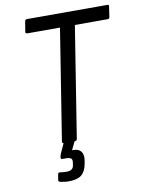

<svg xmlns="http://www.w3.org/2000/svg" viewBox="-93 -719 725 978"><g transform="rotate(-10 269.5 -229.5)"><path d="M191 0Q182 0 183 -10L274 -583H105Q101 -583 98 -585.5Q95 -588 96 -592L105 -646Q107 -655 116 -655H532Q536 -655 538 -653Q540 -651 539 -646L531 -592Q529 -583 521 -583H351L260 -10Q258 0 250 0ZM183 196Q171 196 159.5 194.5Q148 193 139 191Q129 188 130 181L135 151Q137 142 145 143Q153 144 162 145Q171 146 179 146Q197 146 206 139.5Q215 133 217 120L219 107Q222 90 214.5 84Q207 78 188 78H170Q161 78 162 69Q163 63 164 58.5Q165 54 167 50L198 -18Q203 -27 209 -27H249Q259 -27 255 -17L226 43H234Q260 43 272.5 59Q285 75 280 106L277 123Q270 161 248.5 178.5Q227 196 183 196Z"/></g></svg>

Font: Sofia Sans Semi Condensed
Style: Italic
Weight: 400
Italic angle: -9°
Designer: Botio Nikoltchev, Ani Petrova
Foundry: lettersoup
Version: Version 4.101